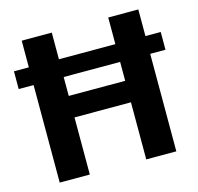

<svg xmlns="http://www.w3.org/2000/svg" viewBox="-107 -857 1002 971"><g transform="rotate(-15 394.0 -371.5)"><path d="M88.5 0V-510.5H10.5V-603.5H88.5V-743H246V-603.5H541.5V-743H699V-603.5H779V-510.5H699V0H541.5V-299H246V0ZM246 -411.5H541.5V-510.5H246Z"/></g></svg>

Font: Merriweather Sans
Style: Bold
Weight: 700
Designer: Eben Sorkin
Foundry: Eben Sorkin
Version: Version 1.008; ttfautohint (v1.7.19-72a1) -l 8 -r 50 -G 200 